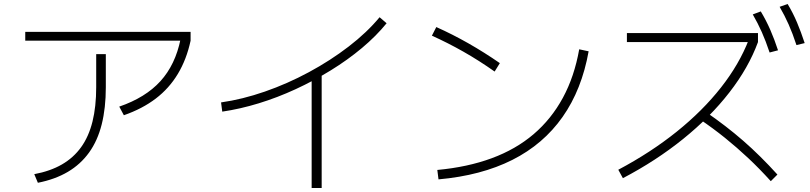

<svg xmlns="http://www.w3.org/2000/svg" viewBox="-20 -875 4040 958"><path d="M151 -6Q231 -21 289 -54.5Q347 -88 385 -141Q423 -194 441.5 -268.5Q460 -343 460 -440V-605H508V-440Q508 -336 487.5 -254.5Q467 -173 424.5 -114Q382 -55 318.5 -17.5Q255 20 169 37ZM106 -672V-716H931V-672ZM575 -343Q706 -388 780.5 -470Q855 -552 881 -680L931 -672Q911 -579 867.5 -506.5Q824 -434 757 -383Q690 -332 598 -300Z M1083 -364Q1189 -379 1301.5 -418Q1414 -457 1521.5 -515Q1629 -573 1720 -643Q1811 -713 1874 -789L1909 -759Q1857 -695 1786 -635.5Q1715 -576 1630.5 -524Q1546 -472 1455 -430Q1364 -388 1271 -359.5Q1178 -331 1089 -318ZM1535 63V-508H1585V63Z M2162 -27Q2313 -41 2433.5 -85.5Q2554 -130 2642.5 -205.5Q2731 -281 2788.5 -387Q2846 -493 2870 -629L2917 -619Q2883 -428 2787 -291.5Q2691 -155 2536 -77Q2381 1 2168 20ZM2448 -518Q2370 -573 2292.5 -617Q2215 -661 2135 -697L2157 -740Q2318 -668 2474 -560Z M3065 -28Q3227 -114 3356.5 -218Q3486 -322 3577.5 -438.5Q3669 -555 3716 -677L3729 -665H3108V-710H3762V-665Q3715 -537 3619.5 -414Q3524 -291 3389 -182Q3254 -73 3088 14ZM3826 29Q3769 -34 3713 -86.5Q3657 -139 3597.5 -187Q3538 -235 3470 -281L3501 -317Q3603 -247 3688.5 -172.5Q3774 -98 3859 -4ZM3820 -613Q3801 -670 3781 -715Q3761 -760 3736 -803L3776 -818Q3803 -773 3823.5 -726Q3844 -679 3862 -624ZM3954 -650Q3935 -708 3915 -753Q3895 -798 3870 -841L3910 -855Q3937 -810 3957 -762.5Q3977 -715 3995 -660Z"/></svg>

Font: M PLUS 1 Light
Style: Regular
Weight: 300
Designer: Coji Morishita
Foundry: UNDERFOREST DESIGN
Version: Version 1.001